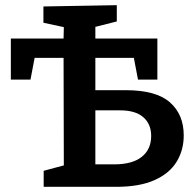

<svg xmlns="http://www.w3.org/2000/svg" viewBox="-20 -723 759 743"><path d="M149 0V-62L227 -83L226 -499H114L98 -415H22V-574H226L227 -618L148 -635V-698L432 -703V-640L349 -619V-574H589V-415H514L498 -499H349V-374H467Q584 -374 637.5 -327Q691 -280 691 -199Q691 -142 663.5 -97Q636 -52 578 -26Q520 0 429 0ZM445 -296H349V-87H422Q492 -87 528.5 -116Q565 -145 565 -197Q565 -243 534.5 -269.5Q504 -296 445 -296Z"/></svg>

Font: Bitter SemiBold
Style: Regular
Weight: 600
Designer: Sol Matas, and Bitter project Authors
Foundry: Sol Matas
Version: Version 2.001